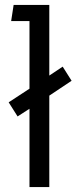

<svg xmlns="http://www.w3.org/2000/svg" viewBox="-20 -755 309 775"><path d="M99 -316 51 -285 15 -342 99 -397V-670H25L35 -735H179V-450L233 -486L269 -429L179 -369V0H99Z"/></svg>

Font: Carrois Gothic
Style: Regular
Weight: 400
Designer: Ralph du Carrois
Foundry: Ralph du Carrois
Version: Version 1.001